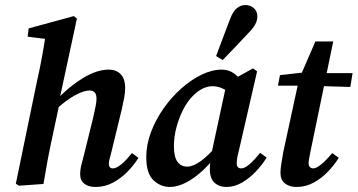

<svg xmlns="http://www.w3.org/2000/svg" viewBox="-20 -732 1423 764"><path d="M55 7 43 -1 127 -408Q138 -456 147 -505Q156 -554 163 -603L203 -572L90 -586L94 -619L274 -668L286 -658L218 -342V-326L190 -195Q178 -140 169.5 -94.5Q161 -49 153 0ZM360 12Q332 12 315.5 -1Q299 -14 299 -38Q299 -57 304 -76.5Q309 -96 315 -119L351 -265Q356 -288 360 -307Q364 -326 364 -339Q364 -357 356.5 -364.5Q349 -372 337 -372Q314 -372 279.5 -353.5Q245 -335 202 -296L204 -334Q254 -387 309.5 -421Q365 -455 413 -455Q442 -455 460 -437Q478 -419 478 -382Q478 -363 474 -342Q470 -321 465 -299L423 -126Q419 -110 416 -99.5Q413 -89 413 -81Q413 -62 429 -62Q443 -62 462.5 -78Q482 -94 505 -123L531 -104Q513 -75 487 -48.5Q461 -22 429 -5Q397 12 360 12Z M656 12Q619 12 590.5 -15Q562 -42 562 -107Q562 -156 580.5 -205.5Q599 -255 630.5 -300Q662 -345 701.5 -380Q741 -415 782.5 -435Q824 -455 863 -455Q891 -455 913 -438.5Q935 -422 954 -396L901 -358Q885 -371 865.5 -380Q846 -389 825 -389Q786 -389 747 -350Q726 -329 709 -296Q692 -263 682 -225Q672 -187 672 -151Q672 -108 686 -88.5Q700 -69 725 -69Q772 -69 847 -157L853 -131Q825 -90 791 -57.5Q757 -25 722 -6.5Q687 12 656 12ZM880 12Q852 12 833.5 -5Q815 -22 815 -58Q815 -77 817.5 -94Q820 -111 824 -133L882 -402L987 -460L1003 -448L929 -126Q925 -112 923.5 -101Q922 -90 922 -82Q922 -62 940 -62Q954 -62 973.5 -79Q993 -96 1015 -124L1041 -105Q1024 -77 998.5 -50Q973 -23 943 -5.5Q913 12 880 12ZM840 -509Q854 -546 867.5 -582.5Q881 -619 895 -655Q907 -687 922.5 -699.5Q938 -712 957 -712Q975 -712 989.5 -700Q1004 -688 1004 -667Q1004 -650 995 -634Q986 -618 968 -600Q943 -573 917.5 -546.5Q892 -520 866 -493Z M1086 -391 1094 -433 1209 -446V-441H1383L1374 -386L1204 -391ZM1107 -126 1170 -417 1235 -567H1306L1215 -127Q1212 -112 1210 -101Q1208 -90 1208 -82Q1208 -72 1213.5 -67Q1219 -62 1226 -62Q1251 -62 1302 -123L1328 -104Q1310 -75 1284.5 -48.5Q1259 -22 1227.5 -5Q1196 12 1160 12Q1132 12 1114 -2Q1096 -16 1096 -44Q1096 -60 1099.5 -80.5Q1103 -101 1107 -126Z"/></svg>

Font: Lisu Bosa Black
Style: Italic
Weight: 900
Italic angle: -19°
Designer: David Morse, Annie Olsen, Victor Gaultney, Frank Grießhammer (Latin)
Foundry: SIL International
Version: Version 2.000